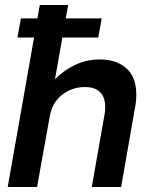

<svg xmlns="http://www.w3.org/2000/svg" viewBox="-20 -752 610 772"><path d="M528 -372Q528 -442 488 -477.5Q448 -513 381 -513Q328 -513 282 -491Q236 -469 201 -433L254 -732H140L11 0H129L180 -284Q190 -340 230 -371Q270 -402 321 -402Q403 -402 403 -320Q403 -301 399 -284L349 0H467L523 -320Q528 -344 528 -372ZM389 -678H64L50 -601H375Z"/></svg>

Font: Geom Medium
Style: Italic
Weight: 500
Italic angle: -10°
Version: Version 1.102